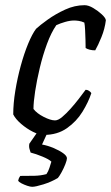

<svg xmlns="http://www.w3.org/2000/svg" viewBox="-20 -520 428 740"><path d="M149 0Q131 0 107 -12Q83 -24 61.5 -42.5Q40 -61 31 -79Q31 -121 39 -170Q47 -219 60 -266.5Q73 -314 88.5 -351.5Q104 -389 119 -409Q134 -423 164 -444.5Q194 -466 231 -483Q268 -500 306 -500Q321 -500 339.5 -489Q358 -478 372.5 -464.5Q387 -451 388 -442Q384 -409 371 -377Q358 -345 347 -326Q335 -326 325.5 -328.5Q316 -331 310 -335Q310 -345 309.5 -365Q309 -385 308 -404.5Q307 -424 305 -433Q294 -438 283.5 -439.5Q273 -441 266 -441Q250 -441 231 -435.5Q212 -430 197 -423Q177 -394 161 -350.5Q145 -307 133.5 -259Q122 -211 115.5 -168.5Q109 -126 109 -100Q122 -83 148.5 -69.5Q175 -56 192 -56Q204 -56 219.5 -69Q235 -82 252 -101Q269 -120 284 -139.5Q299 -159 310 -174Q317 -174 323 -170Q329 -166 332 -161Q321 -127 298 -89.5Q275 -52 238 -26Q201 0 149 0ZM104 200Q97 200 85 196Q73 192 62.5 186.5Q52 181 50 176Q52 169 53 166.5Q54 164 58 158Q88 158 112.5 157.5Q137 157 159 151Q166 141 170.5 127Q175 113 178 103Q169 94 143.5 83.5Q118 73 98 68Q97 64 94 55Q91 46 93 34Q104 19 117 -0.5Q130 -20 144 -37H176L142 37Q164 41 186.5 50.5Q209 60 223.5 70.5Q238 81 238 90Q238 97 232 112.5Q226 128 217.5 143.5Q209 159 203 166Q178 181 147.5 190.5Q117 200 104 200Z"/></svg>

Font: Texturina Light
Style: Italic
Weight: 300
Italic angle: -11°
Designer: Guillermo Torres Carreño
Foundry: Omnibus-Type
Version: Version 1.002; ttfautohint (v1.8.3)